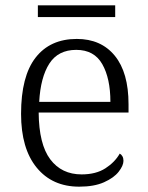

<svg xmlns="http://www.w3.org/2000/svg" viewBox="-20 -690 554 720"><path d="M277 10Q176 10 117.5 -61.5Q59 -133 59 -263Q59 -404 113.5 -474Q168 -544 268 -544Q359 -544 410.5 -481Q462 -418 462 -299V-268H125Q126 -149 168.5 -92.5Q211 -36 286 -36Q340 -36 375.5 -59Q411 -82 429 -114Q435 -111 439 -104Q443 -97 443 -87Q443 -69 425 -46Q407 -23 370 -6.5Q333 10 277 10ZM394 -308Q394 -396 363.5 -449.5Q333 -503 266 -503Q198 -503 165 -451.5Q132 -400 127 -308ZM122 -626V-670H412V-626Z"/></svg>

Font: Noto Serif Hebrew Light
Style: Regular
Weight: 300
Version: Version 2.003